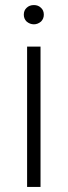

<svg xmlns="http://www.w3.org/2000/svg" viewBox="-20 -734 267 758"><path d="M140 -550V4H87V-550ZM85 -649Q74 -660 74 -676Q74 -693 85 -703Q96 -714 114 -714Q131 -714 142 -703Q153 -693 153 -676Q153 -660 142 -649Q129 -638 114 -638Q98 -638 85 -649Z"/></svg>

Font: Sinter Light
Style: Regular
Weight: 300
Foundry: Adobe & rsms
Version: Version 1.000